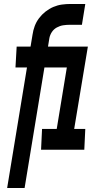

<svg xmlns="http://www.w3.org/2000/svg" viewBox="-20 -755 540 968"><path d="M16 193 116 -415H58L64 -520H134L144 -580Q147 -602 155 -623.5Q163 -645 177 -663.5Q191 -682 209.5 -696.5Q228 -711 249 -720Q270 -729 292 -732Q314 -735 336 -735H410L393 -630H331Q315 -630 298.5 -627.5Q282 -625 266.5 -616.5Q251 -608 241.5 -593.5Q232 -579 229 -563L222 -520H423L354 -105H410L405 0H187L192 -105H266L317 -415H204L104 193Z"/></svg>

Font: Iosevka SS18 Extrabold
Style: Italic
Weight: 800
Italic angle: -9°
Monospace: yes
Designer: Belleve Invis
Foundry: Belleve Invis
Version: Version 25.1.1; ttfautohint (v1.8.4)